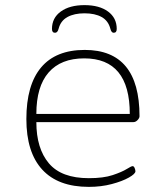

<svg xmlns="http://www.w3.org/2000/svg" viewBox="-20 -724 640 750"><path d="M327 6Q207 6 145 -61.5Q83 -129 83 -259Q83 -392 140.5 -460.5Q198 -529 311 -529Q525 -529 525 -270Q525 -263 517.5 -255Q510 -247 501 -247H122Q122 -144 171 -86Q220 -28 327 -28Q384 -28 420 -40Q456 -52 474.5 -63.5Q493 -75 498 -75Q503 -75 506 -67.5Q509 -60 509 -55Q509 -45 483.5 -30.5Q458 -16 416.5 -5Q375 6 327 6ZM122 -279H487Q487 -496 309 -496Q218 -496 170 -441Q122 -386 122 -279ZM310 -704Q368 -704 402 -679Q436 -654 436 -611Q436 -596 424 -596Q415 -596 411 -612Q403 -643 377 -657.5Q351 -672 310 -672Q270 -672 243.5 -657.5Q217 -643 209 -612Q205 -596 195 -596Q183 -596 183 -611Q183 -654 217.5 -679Q252 -704 310 -704Z"/></svg>

Font: Asap Semi Expanded Thin
Style: Regular
Weight: 100
Width: 6
Designer: Pablo Cosgaya
Foundry: Omnibus-Type
Version: Version 3.001; ttfautohint (v1.8.4.7-5d5b)